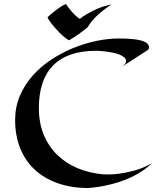

<svg xmlns="http://www.w3.org/2000/svg" viewBox="-20 -914 802 967"><path d="M744.1 -91.8Q722.2 -69.8 696.3 -52.7Q670.4 -35.6 643.6 -22.7Q616.7 -9.8 589.6 -0.7Q562.5 8.3 537.6 14.6Q479 29.3 419.9 33.2Q336.4 32.2 269 8.1Q201.7 -16.1 154.3 -60.3Q106.9 -104.5 81.5 -167.7Q56.2 -231 56.2 -310.1Q56.2 -375 79.8 -430.7Q103.5 -486.3 143.6 -532Q183.6 -577.6 236.3 -612.5Q289.1 -647.5 347.2 -671.4Q405.3 -695.3 465.1 -707.8Q524.9 -720.2 579.1 -720.2Q595.2 -720.2 614 -719.5Q632.8 -718.8 651.1 -716.8Q669.4 -714.8 685.8 -711.2Q702.1 -707.5 713.1 -701.2Q724.1 -694.8 728.5 -685.8Q732.9 -676.8 727.1 -664.1Q719.7 -659.7 703.1 -648.4Q688.5 -638.7 661.9 -621.6Q635.3 -604.5 590.8 -576.2Q603.5 -584.5 609.4 -591.8Q615.2 -599.1 615.2 -606Q615.2 -616.7 605.7 -625Q596.2 -633.3 581.5 -639.2Q566.9 -645 548.8 -648.7Q530.8 -652.3 514.2 -654.5Q497.6 -656.7 483.9 -657.5Q470.2 -658.2 463.9 -658.2Q321.3 -658.2 248.5 -585.4Q175.8 -512.7 175.8 -370.1Q175.8 -294.9 200.2 -235.8Q224.6 -176.8 267.6 -134.5Q310.5 -92.3 369.6 -67.4Q428.7 -42.5 498 -36.1Q536.6 -33.7 578.1 -39.1Q613.8 -43.5 657.5 -55.2Q701.2 -66.9 744.1 -91.8ZM219.2 -827.1Q224.1 -831.1 233.2 -839.4Q242.2 -847.7 254.2 -857.2Q266.1 -866.7 280.8 -876.7Q295.4 -886.7 312 -894Q316.4 -886.7 325 -875.2Q333.5 -863.8 343.8 -852.5Q354 -841.3 364.5 -832Q375 -822.8 382.3 -819.3Q396.5 -830.6 412.4 -840.1Q428.2 -849.6 443.8 -857.7Q459.5 -865.7 473.9 -871.6Q488.3 -877.4 500 -881.3L542.5 -892.1Q505.4 -868.2 474.1 -840.3Q442.9 -812.5 420.4 -775.9Q398.4 -757.8 377 -742.7Q355.5 -727.5 328.1 -710.9Q316.9 -716.8 304.9 -726.6Q293 -736.3 281.2 -748Q269.5 -759.8 258.8 -772Q248 -784.2 239.5 -795.2Q231 -806.2 225.6 -814.7Q220.2 -823.2 219.2 -827.1Z"/></svg>

Font: Eagle Lake
Style: Regular
Weight: 400
Designer: Astigmatic (AOETI)
Foundry: Astigmatic (AOETI)
Version: Version 1.000